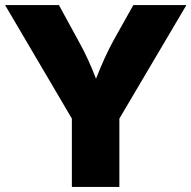

<svg xmlns="http://www.w3.org/2000/svg" viewBox="-44 -736 754 756"><path d="M690 -716 426 -269V0H239V-269L-24 -716H188L271 -564Q305 -502 334 -426Q369 -515 402 -575L481 -716Z"/></svg>

Font: Almarai ExtraBold
Style: Regular
Weight: 800
Designer: Boutros International 2019
Foundry: Created by Boutros International 2019
Version: Version 1.10